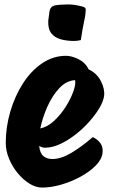

<svg xmlns="http://www.w3.org/2000/svg" viewBox="-20 -835 514 867"><path d="M170 12Q142 12 113.5 -5.5Q85 -23 60.5 -52.5Q36 -82 21 -118Q6 -154 6 -190Q6 -261 26.5 -331Q47 -401 83.5 -458Q120 -515 170 -549Q220 -583 278 -583Q304 -583 335 -567.5Q366 -552 380 -522Q418 -504 436 -468Q454 -432 450 -402Q447 -378 429 -347.5Q411 -317 383 -285.5Q355 -254 321 -227.5Q287 -201 251.5 -184.5Q216 -168 183 -168Q171 -168 157 -176Q160 -144 175.5 -130.5Q191 -117 217 -117Q255 -117 301 -144Q347 -171 399 -216Q422 -205 434 -187.5Q446 -170 443 -144Q439 -114 411.5 -86.5Q384 -59 342.5 -36.5Q301 -14 255.5 -1Q210 12 170 12ZM319 -473Q280 -471 248 -437Q216 -403 194 -353.5Q172 -304 162 -255Q195 -262 224.5 -289.5Q254 -317 276.5 -352.5Q299 -388 311 -421.5Q323 -455 319 -473ZM315 -650Q282 -650 254.5 -657.5Q227 -665 211.5 -685Q196 -705 198 -742Q200 -761 203.5 -783.5Q207 -806 229 -811Q241 -813 258 -814Q275 -815 288 -815Q316 -815 350 -806Q367 -802 367 -793Q367 -770 360 -739Q353 -708 345 -654Q329 -650 315 -650Z"/></svg>

Font: Protest Riot
Style: Regular
Weight: 400
Designer: Octavio Pardo
Foundry: Ashler Design
Version: Version 2.005; ttfautohint (v1.8.4.7-5d5b)